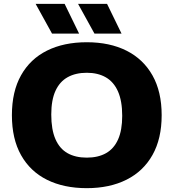

<svg xmlns="http://www.w3.org/2000/svg" viewBox="-20 -970 904 1000"><path d="M432 10Q312.5 10 225 -33.5Q137.5 -77 89.8 -161.8Q42 -246.5 42 -370Q42 -493.5 89.8 -578.2Q137.5 -663 225 -706.5Q312.5 -750 432 -750Q551.5 -750 639 -706Q726.5 -662 774.2 -577.2Q822 -492.5 822 -370Q822 -247.5 774.2 -162.8Q726.5 -78 638.8 -34Q551 10 432 10ZM432 -149Q491 -149 532.2 -172.2Q573.5 -195.5 595 -243.8Q616.5 -292 616.5 -366.5Q616.5 -444 594.5 -493.8Q572.5 -543.5 531.2 -567.2Q490 -591 432 -591Q374 -591 332.5 -568Q291 -545 269 -497Q247 -449 247 -373.5Q247 -295 268.8 -245.2Q290.5 -195.5 331.8 -172.2Q373 -149 432 -149ZM472 -795 386.5 -950H537.5L613 -795ZM251 -795 165.5 -950H316.5L392 -795Z"/></svg>

Font: Encode Sans SC SemiExpanded ExtraBold
Style: Regular
Weight: 800
Width: 6
Designer: Multiple Designers
Foundry: Impallari Type
Version: Version 3.002